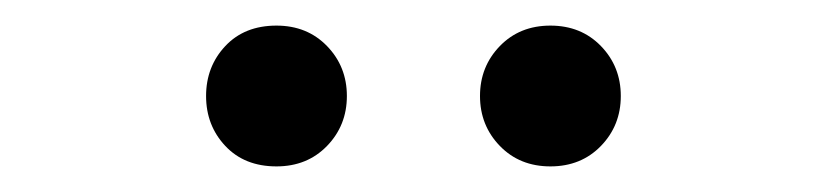

<svg xmlns="http://www.w3.org/2000/svg" viewBox="-20 -787 646 150"><path d="M196 -657Q171 -657 156 -673Q141 -689 141 -712Q141 -735 156 -751Q171 -767 196 -767Q220 -767 235.5 -751Q251 -735 251 -712Q251 -689 235.5 -673Q220 -657 196 -657ZM410 -657Q386 -657 370.5 -673Q355 -689 355 -712Q355 -735 370.5 -751Q386 -767 410 -767Q434 -767 449.5 -751Q465 -735 465 -712Q465 -689 449.5 -673Q434 -657 410 -657Z"/></svg>

Font: Noto Sans TC
Style: Regular
Weight: 400
Designer: Ryoko NISHIZUKA  (kana, bopomofo & ideographs); Paul D. Hunt (Latin, Greek & Cyrillic); Sandoll Communications , Soo-you
Foundry: Adobe
Version: Version 2.004-H2;hotconv 1.0.118;makeotfexe 2.5.65603